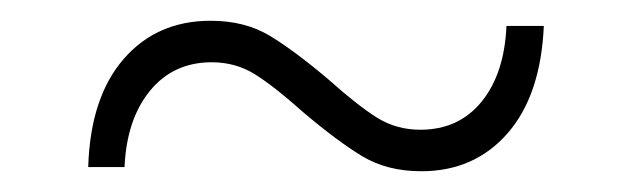

<svg xmlns="http://www.w3.org/2000/svg" viewBox="-20 -443 609 185"><path d="M272 -335Q244 -360 225.5 -371.5Q207 -383 184 -383Q147 -383 124.5 -355.5Q102 -328 100 -282H65Q67 -349 99 -386Q131 -423 183 -423Q216 -423 240 -408.5Q264 -394 297 -366Q325 -341 343.5 -329.5Q362 -318 385 -318Q422 -318 444 -345Q466 -372 468 -418H504Q501 -351 469 -314.5Q437 -278 386 -278Q353 -278 329 -292.5Q305 -307 272 -335Z"/></svg>

Font: Idrija Light
Style: Regular
Weight: 300
Designer: Julieta Ulanovsky
Foundry: Julieta Ulanovsky
Version: Version 7.200